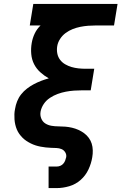

<svg xmlns="http://www.w3.org/2000/svg" viewBox="-20 -755 640 980"><path d="M228 205V95H270Q279 95 287.5 91.5Q296 88 302.5 81Q309 74 312.5 65Q316 56 318 47Q320 34 313 22.5Q306 11 294 6Q282 1 268 0.5Q254 0 240.5 -0.5Q227 -1 213.5 -2.5Q200 -4 187 -6.5Q174 -9 161.5 -13Q149 -17 137 -23Q125 -29 114.5 -36Q104 -43 95 -52Q86 -61 78.5 -71.5Q71 -82 66 -94Q61 -106 58 -119Q55 -132 54 -145.5Q53 -159 53.5 -172.5Q54 -186 57 -200Q60 -219 67.5 -238Q75 -257 88 -273.5Q101 -290 118 -303Q135 -316 153 -325.5Q171 -335 190.5 -342.5Q210 -350 229 -355Q206 -368 186 -386Q166 -404 154 -427.5Q142 -451 139.5 -479.5Q137 -508 142 -536Q146 -560 157 -583.5Q168 -607 187 -625H132L150 -735H580L562 -625H468Q449 -625 429.5 -623.5Q410 -622 390 -618Q370 -614 351 -606.5Q332 -599 315 -586.5Q298 -574 286.5 -556Q275 -538 272 -519Q269 -500 272.5 -482Q276 -464 286.5 -450Q297 -436 312.5 -427Q328 -418 345 -413Q362 -408 380.5 -406Q399 -404 418 -404H461L443 -294H400Q379 -294 358 -292.5Q337 -291 316 -287Q295 -283 274.5 -275.5Q254 -268 235 -255.5Q216 -243 203.5 -224.5Q191 -206 187 -185Q187 -185 187 -184.5Q187 -184 187 -184Q184 -167 190.5 -150.5Q197 -134 211 -125Q225 -116 242.5 -113Q260 -110 278 -110Q296 -110 313.5 -108.5Q331 -107 348 -103Q365 -99 380.5 -92Q396 -85 409.5 -75Q423 -65 433 -51.5Q443 -38 448 -22Q453 -6 453.5 12Q454 30 451 47Q446 79 431.5 110Q417 141 391.5 163.5Q366 186 333.5 195.5Q301 205 270 205Z"/></svg>

Font: Iosevka Slab XBdEx
Style: Italic
Weight: 800
Width: 7
Italic angle: -9°
Monospace: yes
Designer: Belleve Invis
Foundry: Belleve Invis
Version: Version 11.1.1; ttfautohint (v1.8.3)